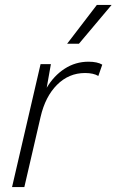

<svg xmlns="http://www.w3.org/2000/svg" viewBox="-20 -761 474 781"><path d="M434 -741 301 -583H253L374 -741ZM170 -404Q199 -453 243 -481.5Q287 -510 340 -510Q376 -510 396 -498L380 -452Q360 -464 326 -464Q260 -464 212 -416Q164 -368 145 -285L79 0H29L145 -500H187Z"/></svg>

Font: Elaine Sans Light
Style: Italic
Weight: 300
Italic angle: -13°
Designer: Wei Huang
Foundry: Wei Huang
Version: Version 2.001;December 24, 2019;FontCreator 12.0.0.2547 64-b